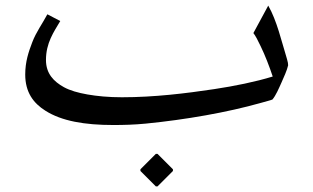

<svg xmlns="http://www.w3.org/2000/svg" viewBox="-20 -427 1118 685"><path d="M195 -352 149 -376C131 -342 109 -313 95 -276C82 -242 70 -207 70 -161C70 -98 99 -59 142 -32C200 5 282 19 384 19C421 19 459 18 500 14C642 0 791 -26 911 -60C932 -66 945 -69 952 -72C964 -86 975 -112 984 -132C992 -150 1004 -176 1008 -194C1008 -199 1007 -206 1004 -216C984 -281 968 -353 937 -407L884 -309C887 -305 892 -298 896 -290L910 -262C926 -229 941 -190 953 -154C891 -135 817 -120 744 -109C644 -94 531 -80 415 -80C367 -80 326 -84 292 -90C258 -96 230 -104 208 -116C172 -136 144 -164 144 -213C144 -274 172 -313 195 -352ZM597 183V177L542 122H536L481 177V183L536 238H542Z"/></svg>

Font: Iranian Serif 
Style: Regular
Weight: 400
Designer: Hooman Mehr, Hadi Navid in Neviseh Pardaz Co. Ltd. (http://nevisa.com)
Foundry: http://font-store.ir
Version: 5.0.2 build 3/9/1393